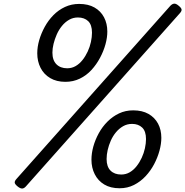

<svg xmlns="http://www.w3.org/2000/svg" viewBox="-20 -1037 1039 1077"><path d="M347 -578Q297 -578 261.5 -599Q226 -620 207.5 -656.5Q189 -693 189 -738Q189 -774 200 -812Q211 -850 231 -886.5Q251 -923 279.5 -952Q308 -981 344.5 -998Q381 -1015 424 -1015Q475 -1015 510 -995Q545 -975 563.5 -940Q582 -905 582 -860Q582 -826 571.5 -788Q561 -750 541 -712.5Q521 -675 493 -644.5Q465 -614 428 -596Q391 -578 347 -578ZM357 -654Q383 -654 404.5 -666.5Q426 -679 443 -700.5Q460 -722 472 -748Q484 -774 490 -801.5Q496 -829 496 -854Q496 -898 474.5 -918.5Q453 -939 417 -939Q390 -939 367.5 -926Q345 -913 327.5 -891.5Q310 -870 298.5 -844Q287 -818 280.5 -791.5Q274 -765 274 -742Q274 -699 296.5 -676.5Q319 -654 357 -654ZM125 9Q115 20 104.5 20.5Q94 21 79 9Q63 -4 62.5 -13Q62 -22 73 -34L936 -1005Q947 -1016 957.5 -1016.5Q968 -1017 982 -1005Q997 -993 998.5 -984Q1000 -975 989 -963ZM651 19Q600 19 565 -2Q530 -23 511.5 -59.5Q493 -96 493 -141Q493 -177 503.5 -215Q514 -253 534 -289.5Q554 -326 583 -355Q612 -384 648 -401Q684 -418 727 -418Q778 -418 813 -398Q848 -378 866.5 -343.5Q885 -309 885 -264Q885 -230 874.5 -191.5Q864 -153 844.5 -116Q825 -79 796.5 -48.5Q768 -18 731.5 0.5Q695 19 651 19ZM660 -58Q686 -58 707.5 -70.5Q729 -83 746 -104.5Q763 -126 775 -152Q787 -178 793 -205.5Q799 -233 799 -257Q799 -301 777.5 -321.5Q756 -342 721 -342Q693 -342 670.5 -329Q648 -316 630.5 -295Q613 -274 601.5 -248Q590 -222 584 -195.5Q578 -169 578 -145Q578 -102 600 -80Q622 -58 660 -58Z"/></svg>

Font: Playwrite NZ
Style: Regular
Weight: 400
Designer: Veronika Burian, José Scaglione
Foundry: TypeTogether
Version: Version 1.002